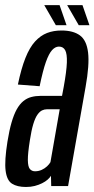

<svg xmlns="http://www.w3.org/2000/svg" viewBox="-31 -723 367 746"><path d="M70 3.5Q88.5 3.5 104 -0.5Q119.5 -4.5 132.5 -11Q145.5 -17.5 154 -25Q162.5 -32.5 167 -40L168 0H233.5L301.5 -385Q317 -471.5 311.2 -519Q305.5 -566.5 279.5 -585.5Q253.5 -604.5 208 -604.5Q177 -604.5 151.8 -594.8Q126.5 -585 105.2 -561.8Q84 -538.5 67.8 -497.8Q51.5 -457 38.5 -394.5L123 -388Q135.5 -448.5 147.2 -481.8Q159 -515 171.5 -528.5Q184 -542 198 -542Q214.5 -542 222.2 -528Q230 -514 228.8 -479.8Q227.5 -445.5 216.5 -385L210 -350.5H126.5Q107.5 -350.5 90.5 -346Q73.5 -341.5 59.5 -330Q45.5 -318.5 34.2 -298.5Q23 -278.5 14 -247.5Q5 -216.5 -2 -173Q-14 -98 -9.2 -60Q-4.5 -22 15.8 -9.2Q36 3.5 70 3.5ZM105 -57.5Q92.5 -57.5 85 -66.5Q77.5 -75.5 77.2 -101.2Q77 -127 85 -177.5Q91 -216.5 98.2 -240.5Q105.5 -264.5 114.2 -277Q123 -289.5 132.2 -294Q141.5 -298.5 152 -298.5H201L165 -93Q160.5 -85 151.8 -76.8Q143 -68.5 131 -63Q119 -57.5 105 -57.5ZM275 -625H316.5L289.5 -703H230ZM186 -625H227.5L200.5 -703H141Z"/></svg>

Font: Anybody ExtraCondensed
Style: Italic
Weight: 400
Width: 2
Italic angle: -10°
Version: Version 1.113;gftools[0.9.25]